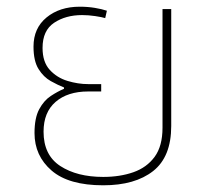

<svg xmlns="http://www.w3.org/2000/svg" viewBox="-20 -544 623 573"><path d="M288 9Q185 9 134 -35Q83 -79 83 -147Q83 -192 97 -218Q111 -244 131.5 -257.5Q152 -271 171 -279V-283Q153 -290 131.5 -302Q110 -314 95 -338Q80 -362 80 -405Q80 -460 119 -492Q158 -524 218 -524Q242 -524 263 -520.5Q284 -517 299 -512L294 -490Q284 -493 264 -496Q244 -499 225 -499Q176 -499 141.5 -476Q107 -453 107 -401Q107 -359 128.5 -335.5Q150 -312 181.5 -302.5Q213 -293 243 -293H282V-271H243Q182 -271 146 -240Q110 -209 110 -151Q110 -81 160 -48.5Q210 -16 288 -16Q338 -16 378 -30Q418 -44 441.5 -76Q465 -108 465 -163V-517H491V-168Q491 -76 437 -33.5Q383 9 288 9Z"/></svg>

Font: Noto Sans Thai UI Thin
Style: Regular
Weight: 100
Designer: Monotype Design Team
Foundry: Monotype Imaging Inc.
Version: Version 2.000